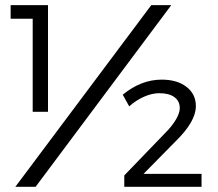

<svg xmlns="http://www.w3.org/2000/svg" viewBox="-20 -720 839 740"><path d="M21 -647.9V-700.2H165V-289.1H106V-647.9ZM39.1 0 563 -700.2H640.1L117.2 0ZM453.1 -355Q523.9 -413.1 603 -413.1Q662.6 -413.1 698.7 -385.3Q734.9 -357.4 734.9 -311Q734.9 -252 658.2 -176.8L533.2 -49.8H756.8V0H459V-43.9L618.2 -209Q643.1 -233.9 658 -259.3Q672.9 -284.7 672.9 -303.2Q672.9 -330.6 652.1 -345.7Q631.3 -360.8 594.2 -360.8Q565.9 -360.8 534.9 -347.2Q503.9 -333.5 478 -310.1Z"/></svg>

Font: Montserrat Light
Style: Regular
Weight: 300
Designer: Julieta Ulanovsky
Foundry: Julieta Ulanovsky
Version: Version 1.000;PS 002.000;hotconv 1.0.70;makeotf.lib2.5.58329